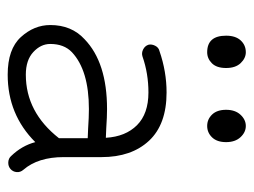

<svg xmlns="http://www.w3.org/2000/svg" viewBox="-98 -538 644 487"><g transform="rotate(90 223.5 -295.0)"><path d="M170 7Q105 7 74.5 -26.5Q44 -60 44 -101Q44 -155 80 -188Q139 -245 257 -245Q267 -245 279 -244.5Q291 -244 306 -243Q321 -242 330 -242Q327 -292 298 -321Q269 -350 215 -350Q167 -350 124 -335Q115 -332 106 -336.5Q97 -341 94 -350Q92 -358 96.5 -367Q101 -376 110 -378Q162 -396 215 -396Q296 -396 337.5 -351.5Q379 -307 379 -231V-135Q379 -70 411 -33Q418 -25 417 -15.5Q416 -6 409 0Q402 6 392 5.5Q382 5 376 -2Q350 -29 341 -63Q271 7 170 7ZM331 -123V-196Q322 -196 307 -197Q292 -198 279.5 -198.5Q267 -199 257 -199Q159 -199 113 -156Q92 -136 92 -101Q92 -77 112.5 -58Q133 -39 170 -39Q265 -39 331 -123ZM113 -499Q71 -499 71 -547Q71 -571 83 -584Q95 -597 113 -597Q128 -597 140.5 -584Q153 -571 153 -547Q153 -523 141 -511Q129 -499 113 -499ZM329 -511.5Q317 -499 300 -499Q283 -499 271 -511.5Q259 -524 259 -547Q259 -570 271.5 -583.5Q284 -597 300 -597Q316 -597 328.5 -583.5Q341 -570 341 -547Q341 -524 329 -511.5Z"/></g></svg>

Font: Hoogli
Style: Regular
Weight: 400
Designer: Anand Singh Naorem
Foundry: Brand New Type
Version: Version 1.00 b007